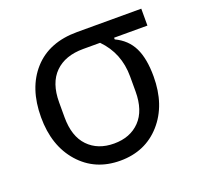

<svg xmlns="http://www.w3.org/2000/svg" viewBox="-98 -625 780 747"><g transform="rotate(-20 291.5 -252.0)"><path d="M558 -446H420V-439Q469 -416 491 -371Q513 -326 513 -252Q513 -134 448.5 -61Q384 12 280 12Q176 12 111.5 -61Q47 -134 47 -252Q47 -373 111.5 -444.5Q176 -516 292 -516H558ZM362 -446H292Q217 -446 175 -404.5Q133 -363 133 -283V-221Q133 -142 173 -100.5Q213 -59 280 -59Q347 -59 387 -100.5Q427 -142 427 -221V-283Q427 -380 362 -446Z"/></g></svg>

Font: Aneliza
Style: Regular
Weight: 400
Designer: Mike Abbink, Paul van der Laan, Pieter van Rosmalen
Foundry: Bold Monday
Version: Version 3.0